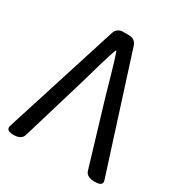

<svg xmlns="http://www.w3.org/2000/svg" viewBox="-172 -856 920 978"><g transform="rotate(30 287.5 -367.0)"><path d="M103 -31Q94 0 47.5 0Q1 0 10 -31L222 -698Q233 -734 271 -734H303Q341 -734 352 -698L565 -31Q575 0 526 0Q477 0 468 -31L358 -398Q349 -429 326 -510Q303 -591 291 -625Q287 -640 282 -628Q261 -569 213 -398Z"/></g></svg>

Font: Raw Maruko Gothic CJK TC
Style: Regular
Weight: 400
Version: Version 1.001